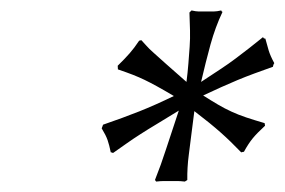

<svg xmlns="http://www.w3.org/2000/svg" viewBox="-20 -722 546 368"><path d="M488 -481 487.2 -486C473.5 -490 461.6 -493.7 451.7 -497C441.8 -500.3 432.5 -504 423.8 -508C415 -512 406.4 -516.5 397.9 -521.5C389.4 -526.5 379.9 -532.3 369.4 -539C382.2 -545 393.7 -550.3 404.1 -555C414.5 -559.7 424.9 -564.2 435.2 -568.5C445.6 -572.8 456.2 -577 467.1 -581C478.1 -585 490.1 -589.3 503.1 -594L503.8 -597C504.1 -598.3 504.8 -599.6 505.7 -601C500.6 -610.3 497 -618.5 494.9 -625.5C492.9 -632.5 490.8 -640 488.6 -648C485.9 -648 484.5 -649 484.3 -651C474.4 -643 465.5 -635.8 457.3 -629.5C449.2 -623.2 440.7 -616.7 431.8 -610C423 -603.3 413.2 -596.5 402.6 -589.5L365.4 -565C371.3 -590.3 377.3 -614.2 383.4 -636.5C389.6 -658.8 397.2 -679.7 406.4 -699C405.9 -699.7 405.4 -700 405.1 -700C404.8 -700 404.4 -700.7 404.1 -702C398.4 -700.7 393.6 -700 389.6 -700H375.6H360.6C357.3 -700 352.8 -700.7 347.1 -702L343.1 -698C343.5 -685.3 343.9 -673.8 344.2 -663.5C344.5 -653.2 344.2 -642.8 343.5 -632.5C342.8 -622.2 342 -611.5 341.1 -600.5C340.3 -589.5 339 -577.7 337.4 -565C321.3 -579 308.5 -590.3 298.8 -599C289.1 -607.7 281.1 -614.8 274.8 -620.5C268.4 -626.2 263.6 -630.8 260.5 -634.5C257.3 -638.2 254.1 -641.7 250.9 -645L246.7 -644C240.5 -634.7 234.5 -626.7 228.6 -620C222.8 -613.3 215.1 -605.3 205.6 -596L206 -589C217.7 -585 227.4 -581.5 235.1 -578.5C242.7 -575.5 250 -572.3 256.9 -569C263.8 -565.7 271.5 -561.7 280.1 -557C288.7 -552.3 299.7 -546 313.2 -538C289.9 -526.7 267.8 -516.8 246.9 -508.5C226 -500.2 202.8 -491.7 177.5 -483C177.2 -481.7 176.7 -480.4 176.1 -479C175.4 -477.7 175 -476.7 174.9 -476C180.2 -467.3 184 -459.8 186.2 -453.5C188.4 -447.2 190.4 -439.3 192.3 -430C193.6 -430 194.4 -429.9 194.7 -429.5C194.9 -429.2 195.7 -429 197 -429C206.6 -435.7 215.3 -441.8 223.3 -447.5C231.3 -453.2 240 -459 249.4 -465C258.7 -471 269.2 -477.5 280.9 -484.5C292.5 -491.5 306.4 -500 322.7 -510C312.2 -478.7 303.9 -453.7 297.9 -435C291.9 -416.3 285 -397 277 -377L279.3 -374C285.5 -374.7 290.4 -375 294.1 -375H307.6H320.1C323.1 -375 327.8 -374.7 334.3 -374L339 -377C338.9 -385 339 -392.8 339.5 -400.5C339.9 -408.2 340.7 -416.8 342 -426.5C343.2 -436.2 344.6 -447.5 346.3 -460.5C348 -473.5 350 -489.7 352.5 -509C373.5 -493 390.3 -479.3 403 -468C415.8 -456.7 428.8 -444 442.3 -430C442.9 -430 443.6 -430.2 444.4 -430.5C445.1 -430.8 446.2 -431 447.5 -431C453.3 -441.7 459 -450.3 464.5 -457C470 -463.7 477.9 -471.7 488 -481Z"/></svg>

Font: Quattrocento
Style: Italic
Weight: 400
Italic angle: -13°
Designer: Pablo Impallari
Foundry: Pablo Impallari, Igino Marini, Branda Gallo
Version: Version 2.000